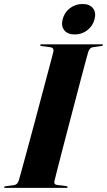

<svg xmlns="http://www.w3.org/2000/svg" viewBox="-37 -916 522 936"><path d="M228.5 -33.5Q224 -16.5 242.5 -14L285 -9Q293 -7.5 293 -4Q293 0 286 0H-11Q-17 0 -17 -3.5Q-17 -7.5 -10.5 -8L32.5 -14Q48.5 -16 55 -37.5Q58.5 -49.5 68.8 -86.8Q79 -124 93.5 -177.5Q108 -231 124.5 -292.2Q141 -353.5 157.2 -414.8Q173.5 -476 187.5 -528.8Q201.5 -581.5 211.2 -617.8Q221 -654 223.5 -665Q226.5 -683.5 207.5 -686L165.5 -691.5Q159 -692 159 -696Q159 -700 165.5 -700H459.5Q465 -700 465 -697Q465 -693 458.5 -692L414 -685.5Q400.5 -683.5 393 -662.5Q390 -652 380.2 -616Q370.5 -580 356.5 -527Q342.5 -474 326.5 -412.5Q310.5 -351 294.2 -289.5Q278 -228 264.2 -174.2Q250.5 -120.5 240.8 -83Q231 -45.5 228.5 -33.5ZM327 -748Q292.5 -748 276.2 -768.8Q260 -789.5 268.5 -822Q276.5 -855 303.5 -875.8Q330.5 -896.5 365 -896.5Q400 -896.5 416.2 -875.8Q432.5 -855 424 -822Q415.5 -789.5 388.8 -768.8Q362 -748 327 -748Z"/></svg>

Font: Fraunces 144pt S000
Style: Bold Italic
Weight: 700
Italic angle: -16°
Version: Version 1.000; ttfautohint (v1.8.3)